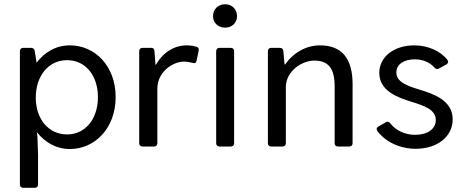

<svg xmlns="http://www.w3.org/2000/svg" viewBox="-20 -686 2177 899"><path d="M307.6 -473.6C239.3 -473.6 188.5 -440.4 151.4 -392.6L142.6 -447.3C141.6 -456.1 134.8 -461.9 126 -461.9H88.9C79.1 -461.9 73.2 -456.1 73.2 -446.3V177.7C73.2 187.5 79.1 193.4 88.9 193.4H142.6C152.3 193.4 158.2 187.5 158.2 177.7V37.1L155.3 -43C155.3 -50.8 154.3 -54.7 153.3 -61.5L152.3 -67.4C189.5 -21.5 240.2 11.7 307.6 11.7C423.8 11.7 521.5 -85 521.5 -231.4C521.5 -377.9 423.8 -473.6 307.6 -473.6ZM293.9 -56.6C208 -56.6 147.5 -127.9 147.5 -228.5C147.5 -332 208 -404.3 293.9 -404.3C379.9 -404.3 438.5 -333 438.5 -231.4C438.5 -128.9 379.9 -56.6 293.9 -56.6Z M854.5 -473.6C797.9 -473.6 745.1 -443.4 710 -382.8H708L703.1 -447.3C702.1 -458 697.3 -461.9 687.5 -461.9H647.5C637.7 -461.9 631.8 -456.1 631.8 -446.3V-15.6C631.8 -5.9 637.7 0 647.5 0H701.2C710.9 0 716.8 -5.9 716.8 -15.6V-271.5C716.8 -347.7 787.1 -397.5 841.8 -397.5C855.5 -397.5 870.1 -394.5 881.8 -391.6C891.6 -387.7 898.4 -391.6 900.4 -401.4L910.2 -448.2C912.1 -457 909.2 -464.8 900.4 -466.8C887.7 -470.7 871.1 -473.6 854.5 -473.6Z M1034.2 -556.6C1066.4 -556.6 1089.8 -579.1 1089.8 -610.4C1089.8 -642.6 1066.4 -666 1034.2 -666C1001 -666 977.5 -642.6 977.5 -610.4C977.5 -579.1 1001 -556.6 1034.2 -556.6ZM992.2 -446.3V-15.6C992.2 -5.9 998 0 1007.8 0H1060.5C1070.3 0 1076.2 -5.9 1076.2 -15.6V-446.3C1076.2 -456.1 1070.3 -461.9 1060.5 -461.9H1007.8C998 -461.9 992.2 -456.1 992.2 -446.3Z M1478.5 -473.6C1414.1 -473.6 1354.5 -440.4 1314.5 -383.8H1312.5L1306.6 -447.3C1305.7 -457 1299.8 -461.9 1290 -461.9H1250C1240.2 -461.9 1234.4 -456.1 1234.4 -446.3V-15.6C1234.4 -5.9 1240.2 0 1250 0H1302.7C1312.5 0 1318.4 -5.9 1318.4 -15.6V-277.3C1318.4 -354.5 1395.5 -402.3 1451.2 -402.3C1517.6 -402.3 1546.9 -366.2 1546.9 -281.2V-15.6C1546.9 -5.9 1552.7 0 1562.5 0H1615.2C1625 0 1630.9 -5.9 1630.9 -15.6V-292C1630.9 -409.2 1583 -473.6 1478.5 -473.6Z M1926.8 10.7C2025.4 10.7 2099.6 -44.9 2099.6 -127C2099.6 -217.8 2006.8 -247.1 1943.4 -266.6C1881.8 -285.2 1835.9 -303.7 1835.9 -346.7C1835.9 -384.8 1871.1 -408.2 1921.9 -408.2C1959 -408.2 1992.2 -394.5 2013.7 -370.1C2020.5 -362.3 2027.3 -360.4 2035.2 -365.2L2069.3 -383.8C2078.1 -388.7 2081.1 -396.5 2075.2 -405.3C2043 -447.3 1983.4 -473.6 1918.9 -473.6C1826.2 -473.6 1755.9 -420.9 1755.9 -344.7C1755.9 -260.7 1840.8 -229.5 1908.2 -209C1963.9 -191.4 2020.5 -173.8 2020.5 -124C2020.5 -81.1 1980.5 -54.7 1923.8 -54.7C1876 -54.7 1833 -75.2 1807.6 -108.4C1801.8 -116.2 1794.9 -118.2 1786.1 -113.3L1752 -93.8C1743.2 -88.9 1741.2 -81.1 1747.1 -72.3C1786.1 -20.5 1853.5 10.7 1926.8 10.7Z"/></svg>

Font: Ed Sans Neue
Style: Regular
Weight: 400
Designer: Stephen Hutchings
Version: Version 1.004;PS 001.004;hotconv 1.0.88;makeotf.lib2.5.64775